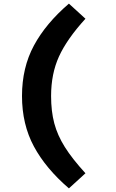

<svg xmlns="http://www.w3.org/2000/svg" viewBox="-20 -878 640 1056"><path d="M450 75 359 158Q232 49 166.5 -72.5Q101 -194 101 -350Q101 -506 166.5 -627.5Q232 -749 359 -858L450 -775Q348 -663 304.5 -567.5Q261 -472 261 -350Q261 -266 278.5 -200Q296 -134 336.5 -69.5Q377 -5 450 75Z"/></svg>

Font: Fira Mono
Style: Bold
Weight: 700
Monospace: yes
Designer: Carrois Corporate & Edenspiekermann AG
Foundry: Carrois Corporate GbR & Edenspiekermann AG
Version: Version 3.206